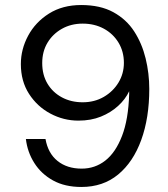

<svg xmlns="http://www.w3.org/2000/svg" viewBox="-20 -732 669 764"><path d="M304 12Q238 12 191 -14Q144 -40 116.5 -83.5Q89 -127 83 -179H161Q171 -122 209 -91.5Q247 -61 305 -61Q358 -61 399 -93Q440 -125 465.5 -191Q491 -257 494 -358Q494 -361 494 -363.5Q494 -366 494 -369Q479 -337 450 -310.5Q421 -284 381.5 -268Q342 -252 292 -252Q233 -252 180.5 -280Q128 -308 95.5 -358.5Q63 -409 63 -477Q63 -536 92 -590Q121 -644 175 -678Q229 -712 303 -712Q379 -712 431 -683.5Q483 -655 514 -607Q545 -559 559.5 -499.5Q574 -440 574 -378Q574 -263 542 -175Q510 -87 450 -37.5Q390 12 304 12ZM309 -325Q356 -325 393 -346.5Q430 -368 451.5 -403.5Q473 -439 473 -482Q473 -527 451.5 -562.5Q430 -598 393 -618Q356 -638 309 -638Q263 -638 226.5 -617.5Q190 -597 169 -562Q148 -527 148 -481Q148 -434 169 -399Q190 -364 226.5 -344.5Q263 -325 309 -325Z"/></svg>

Font: DM Sans 17pt
Style: Regular
Weight: 400
Version: Version 4.004;gftools[0.9.30]